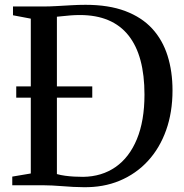

<svg xmlns="http://www.w3.org/2000/svg" viewBox="-20 -770 764 798"><path d="M326 8Q306.5 8 284.2 6.8Q262 5.5 239.8 3.8Q217.5 2 197 1Q176.5 0 160 0H31V-36L108 -49V-692.5L34 -706.5V-743H158.5Q186.5 -743 216.2 -744.8Q246 -746.5 276 -748.2Q306 -750 335.5 -750Q432 -750 500.8 -724Q569.5 -698 612.8 -650.8Q656 -603.5 676.5 -538.2Q697 -473 697 -394.5Q697 -303.5 670.5 -229Q644 -154.5 594.8 -101Q545.5 -47.5 477.5 -19Q409.5 9.5 326 8ZM325.5 -35Q403 -36 460.2 -75.8Q517.5 -115.5 549 -191.8Q580.5 -268 580.5 -377Q580.5 -457.5 564 -519Q547.5 -580.5 514.2 -622.5Q481 -664.5 430.5 -686Q380 -707.5 312 -707.5Q292 -707.5 273.2 -706Q254.5 -704.5 239.8 -702.8Q225 -701 216.5 -700.5V-46.5Q232.5 -42 251 -39.5Q269.5 -37 288.5 -36Q307.5 -35 325.5 -35ZM47.5 -364V-411H363.5V-364Z"/></svg>

Font: Merriweather 72pt
Style: Regular
Weight: 400
Version: Version 2.100